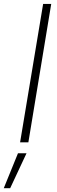

<svg xmlns="http://www.w3.org/2000/svg" viewBox="-69 -748 297 1009"><path d="M200.2 -727.5 80.1 0H36.6L157.7 -727.5ZM-49.3 241.2 25.4 57.6H70.3L-15.6 241.2Z"/></svg>

Font: Inter Tight ExtraLight
Style: Italic
Weight: 250
Italic angle: -9.39999°
Designer: Rasmus Andersson
Foundry: rsms
Version: Version 3.004